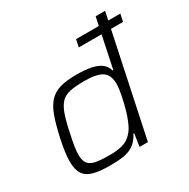

<svg xmlns="http://www.w3.org/2000/svg" viewBox="-168 -895 1037 1056"><g transform="rotate(-30 350.5 -367.5)"><path d="M410 -641 420 -688H701L691 -641ZM237 8Q170 8 130 -3Q90 -14 71.5 -42.5Q53 -71 53 -123Q53 -148 57.5 -181.5Q62 -215 71 -257Q88 -336 106.5 -387Q125 -438 152 -466.5Q179 -495 220 -506.5Q261 -518 323 -518Q376 -518 414 -510.5Q452 -503 475.5 -486Q499 -469 508 -438H512L576 -743H636L479 0H426L438 -80H433Q414 -43 387 -23.5Q360 -4 323 2Q286 8 237 8ZM257 -43Q304 -43 334.5 -50Q365 -57 385 -72.5Q405 -88 421 -112Q431 -128 441.5 -153.5Q452 -179 460.5 -208.5Q469 -238 475.5 -267Q482 -296 486 -321.5Q490 -347 490 -363Q490 -420 456.5 -443Q423 -466 343 -466Q289 -466 254 -459Q219 -452 197.5 -430.5Q176 -409 161 -367Q146 -325 132 -255Q123 -215 118 -184Q113 -153 113 -131Q113 -94 127 -75Q141 -56 173 -49.5Q205 -43 257 -43Z"/></g></svg>

Font: Saira SemiExpanded Light
Style: Italic
Weight: 300
Width: 6
Italic angle: -12°
Designer: Hector Gatti with collaboration of the Omnibus-Type team
Foundry: Omnibus-Type
Version: Version 1.101